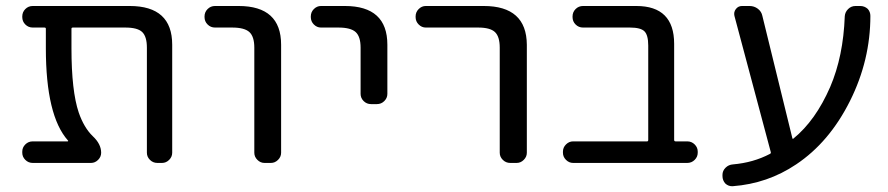

<svg xmlns="http://www.w3.org/2000/svg" viewBox="-20 -567 2978 644"><path d="M557.6 -54.7Q557.6 -41 547.4 -30.8Q537.1 -20.5 523.4 -20.5H507.8Q493.2 -20.5 482.9 -30.8Q472.7 -41 472.7 -54.7V-407.2Q472.7 -444.3 457 -459.5Q441.4 -474.6 400.4 -474.6H224.6Q219.7 -474.6 219.7 -470.7V-405.3Q219.7 -261.7 244.1 -189.5Q261.7 -138.7 291 -110.4Q319.3 -84 319.3 -54.7Q319.3 -41 309.1 -30.8Q298.8 -20.5 285.2 -20.5H89.8Q75.2 -20.5 64.9 -30.8Q54.7 -41 54.7 -54.7V-58.6Q54.7 -72.3 64.9 -82.5Q75.2 -92.8 89.8 -92.8H207Q208 -92.8 208.5 -93.8Q209 -94.7 208 -95.7Q133.8 -178.7 133.8 -405.3V-470.7Q133.8 -474.6 128.9 -474.6H89.8Q75.2 -474.6 64.9 -484.9Q54.7 -495.1 54.7 -509.8V-511.7Q54.7 -526.4 64.9 -536.6Q75.2 -546.9 89.8 -546.9H415Q557.6 -546.9 557.6 -417Z M701.2 -474.6Q686.5 -474.6 676.3 -484.9Q666 -495.1 666 -509.8V-511.7Q666 -526.4 676.3 -536.6Q686.5 -546.9 701.2 -546.9H780.3Q922.9 -546.9 922.9 -417V-54.7Q922.9 -41 912.6 -30.8Q902.3 -20.5 888.7 -20.5H867.2Q853.5 -20.5 843.3 -30.8Q833 -41 833 -54.7V-407.2Q833 -444.3 816.4 -459.5Q799.8 -474.6 758.8 -474.6Z M1056.6 -474.6Q1043 -474.6 1032.7 -484.9Q1022.5 -495.1 1022.5 -509.8V-511.7Q1022.5 -526.4 1032.7 -536.6Q1043 -546.9 1056.6 -546.9H1136.7Q1279.3 -546.9 1279.3 -417V-252Q1279.3 -238.3 1269 -228Q1258.8 -217.8 1244.1 -217.8H1224.6Q1210 -217.8 1199.7 -228Q1189.5 -238.3 1189.5 -252V-407.2Q1189.5 -444.3 1172.9 -459.5Q1156.2 -474.6 1115.2 -474.6Z M1408.2 -474.6Q1394.5 -474.6 1384.3 -484.9Q1374 -495.1 1374 -509.8V-511.7Q1374 -526.4 1384.3 -536.6Q1394.5 -546.9 1408.2 -546.9H1602.5Q1746.1 -546.9 1747.1 -417V-54.7Q1747.1 -41 1736.8 -30.8Q1726.6 -20.5 1712.9 -20.5H1691.4Q1676.8 -20.5 1666.5 -30.8Q1656.2 -41 1656.2 -54.7V-407.2Q1656.2 -444.3 1640.1 -459.5Q1624 -474.6 1584 -474.6Z M2154.3 -414.1Q2154.3 -449.2 2141.6 -461.9Q2128.9 -474.6 2092.8 -474.6H1935.5Q1920.9 -474.6 1910.6 -484.9Q1900.4 -495.1 1900.4 -509.8V-511.7Q1900.4 -526.4 1910.6 -536.6Q1920.9 -546.9 1935.5 -546.9H2114.3Q2241.2 -546.9 2241.2 -419.9V-97.7Q2241.2 -92.8 2246.1 -92.8H2285.2Q2299.8 -92.8 2310.1 -82.5Q2320.3 -72.3 2320.3 -58.6V-54.7Q2320.3 -41 2310.1 -30.8Q2299.8 -20.5 2285.2 -20.5H1902.3Q1888.7 -20.5 1878.4 -30.8Q1868.2 -41 1868.2 -54.7V-58.6Q1868.2 -72.3 1878.4 -82.5Q1888.7 -92.8 1902.3 -92.8H2150.4Q2154.3 -92.8 2154.3 -97.7Z M2637.7 -103.5Q2638.7 -99.6 2641.6 -102.5Q2715.8 -163.1 2764.6 -275.4Q2808.6 -377.9 2813.5 -512.7Q2814.5 -526.4 2824.7 -536.6Q2835 -546.9 2849.6 -546.9H2865.2Q2879.9 -546.9 2890.6 -537.1Q2899.4 -527.3 2899.4 -513.7Q2899.4 -365.2 2831.1 -228.5Q2761.7 -89.8 2650.4 -15.6Q2554.7 48.8 2437.5 57.6Q2436.5 57.6 2435.5 57.6Q2422.9 57.6 2413.1 48.8Q2403.3 38.1 2403.3 23.4V19.5Q2403.3 5.9 2413.6 -4.4Q2423.8 -14.6 2438.5 -15.6Q2506.8 -21.5 2562.5 -50.8Q2566.4 -52.7 2565.4 -56.6L2443.4 -513.7Q2440.4 -526.4 2448.2 -536.6Q2456.1 -546.9 2468.8 -546.9H2494.1Q2509.8 -546.9 2522 -537.6Q2534.2 -528.3 2537.1 -513.7Z"/></svg>

Font: Gen Jyuu GothicL Regular
Style: Regular
Weight: 400
Designer: [Source Han Sans]
Ryoko NISHIZUKA  (kana & ideographs); Paul D. Hunt (Latin, Greek & Cyrillic); Wenlong ZHANG  (bopomofo
Version: Version 1.002.20150607